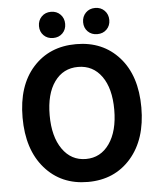

<svg xmlns="http://www.w3.org/2000/svg" viewBox="-62 -998 894 1066"><g transform="rotate(-5 385.0 -465.5)"><path d="M625 -90.5Q534 14 385 14Q236 14 145 -90.5Q54 -195 54 -373Q54 -551 145 -652.5Q236 -754 385 -754Q534 -754 625 -652Q716 -550 716 -372.5Q716 -195 625 -90.5ZM254 -184Q303 -114 385 -114Q467 -114 516 -184Q565 -254 565 -373Q565 -492 516.5 -559.5Q468 -627 385 -627Q302 -627 253.5 -559.5Q205 -492 205 -373Q205 -254 254 -184ZM314.5 -819.5Q294 -799 262 -799Q230 -799 209.5 -819.5Q189 -840 189 -871.5Q189 -903 209.5 -924Q230 -945 262 -945Q294 -945 314.5 -924Q335 -903 335 -871.5Q335 -840 314.5 -819.5ZM560.5 -819.5Q540 -799 508 -799Q476 -799 455.5 -819.5Q435 -840 435 -871.5Q435 -903 455.5 -924Q476 -945 508 -945Q540 -945 560.5 -924Q581 -903 581 -871.5Q581 -840 560.5 -819.5Z"/></g></svg>

Font: Swei Fan Sans CJK TC
Style: Bold
Weight: 700
Version: Version 2.130